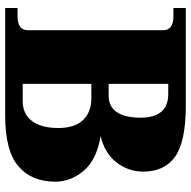

<svg xmlns="http://www.w3.org/2000/svg" viewBox="-18 -722 740 744"><g transform="rotate(90 352.0 -350.0)"><path d="M11 -48H43Q97 -48 97 -88V-612Q97 -652 43 -652H11V-700H389Q528 -700 586.5 -659Q645 -618 645 -535Q645 -477 609 -431Q573 -385 507 -370Q601 -354 642.5 -303.5Q684 -253 684 -195Q684 -102 624 -51Q564 0 428 0H11ZM350 -401Q394 -401 415 -433.5Q436 -466 436 -524Q436 -632 344 -632H305V-401ZM372 -68Q422 -68 449 -104Q476 -140 476 -206Q476 -269 445.5 -301.5Q415 -334 360 -334H305V-68Z"/></g></svg>

Font: Taviraj Black
Style: Regular
Weight: 900
Designer: Katatrad Team
Foundry: CadsonDemak
Version: Version 1.001